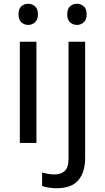

<svg xmlns="http://www.w3.org/2000/svg" viewBox="-20 -757 556 1017"><path d="M130 -737Q150 -737 165.5 -723.5Q181 -710 181 -681Q181 -653 165.5 -639Q150 -625 130 -625Q108 -625 93 -639Q78 -653 78 -681Q78 -710 93 -723.5Q108 -737 130 -737ZM173 -536V0H85V-536ZM336 -681Q336 -710 351 -723.5Q366 -737 388 -737Q408 -737 423.5 -723.5Q439 -710 439 -681Q439 -653 423.5 -639Q408 -625 388 -625Q366 -625 351 -639Q336 -653 336 -681ZM280 240Q255 240 236 236.5Q217 233 203 228V157Q218 161 234 164Q250 167 269 167Q301 167 322 149.5Q343 132 343 83V-536H431V80Q431 155 395 197.5Q359 240 280 240Z"/></svg>

Font: Noto Sans Grantha
Style: Regular
Weight: 400
Designer: Monotype Design Team
Foundry: Monotype Imaging Inc.
Version: Version 2.003; ttfautohint (v1.8.4.7-5d5b)